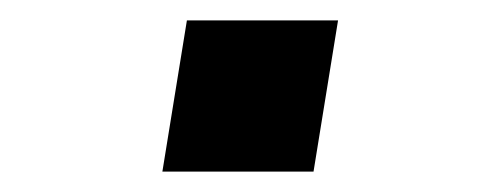

<svg xmlns="http://www.w3.org/2000/svg" viewBox="-20 -434 490 188"><path d="M139 -266 163 -414H311L287 -266Z"/></svg>

Font: Iosevka Custom Medium Oblique
Style: Regular
Weight: 500
Italic angle: -9°
Designer: Belleve Invis
Foundry: Belleve Invis
Version: Version 27.0.1